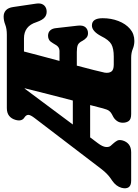

<svg xmlns="http://www.w3.org/2000/svg" viewBox="101 -890 776 1081"><g transform="rotate(-90 489.5 -350.0)"><path d="M703.5 0H387.5Q358 0 348.2 -13.5Q338.5 -27 338.5 -47Q338.5 -66 348.5 -80Q358.5 -94 373 -101.5L388 -109.5Q399 -115.5 406 -125.2Q413 -135 419.5 -159.5Q421 -166.5 426 -185Q431 -203.5 438 -231H256L223 -187Q203.5 -161 202 -142.8Q200.5 -124.5 208.5 -115.5L221 -101.5Q231 -90.5 237.5 -79Q244 -67.5 238.5 -47.5Q232 -25.5 215.8 -12.8Q199.5 0 171.5 0H12Q-15.5 0 -25 -14.5Q-34.5 -29 -28 -54Q-19.5 -85 12.5 -107L25 -115.5Q36 -123 49.2 -135.5Q62.5 -148 76.5 -166L364 -542.5Q383 -567 382.8 -579.2Q382.5 -591.5 368 -601Q344.5 -615.5 354.5 -651Q361 -674 377.2 -687Q393.5 -700 421 -700H834Q868 -700 890.8 -709Q913.5 -718 936.5 -718Q957.5 -718 971.8 -705Q986 -692 990 -664L1009 -535.5Q1013 -510 1003 -495Q993 -480 973.5 -476.5Q951 -473 934.2 -484.8Q917.5 -496.5 904.5 -534Q882.5 -603.5 813.5 -603.5H739.5Q733 -576 718 -521Q703 -466 686.5 -403.5H740.5Q754.5 -403.5 764.2 -410.2Q774 -417 786 -440Q795 -456 805 -462Q815 -468 827.5 -468Q847 -468 858 -456.2Q869 -444.5 871 -424.5L885 -301.5Q888.5 -271.5 876 -257.2Q863.5 -243 842.5 -243Q827 -243 817 -252Q807 -261 800 -273.5Q789.5 -295 776 -300.5Q762.5 -306 737 -306H660Q646 -252.5 635 -209.8Q624 -167 620.5 -149Q617 -126 626.2 -112Q635.5 -98 665.5 -98H711Q756 -98 780.2 -111.5Q804.5 -125 826 -169Q853.5 -221 886 -221Q927 -221 927 -160.5Q927 -112.5 911.2 -71.8Q895.5 -31 867 -6.5Q838.5 18 799 18Q775 18 753.8 9Q732.5 0 703.5 0ZM530.5 -599.5 328.5 -328.5H463.5Q480 -392 498.5 -464Q517 -536 532.5 -599.5Z"/></g></svg>

Font: Fraunces 144pt SuperSoft Black
Style: Italic
Weight: 900
Italic angle: -16°
Version: Version 1.000;[b76b70a41]